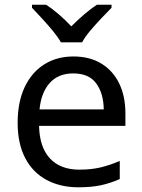

<svg xmlns="http://www.w3.org/2000/svg" viewBox="-20 -786 604 816"><path d="M292 -546Q361 -546 410.5 -516Q460 -486 486.5 -431.5Q513 -377 513 -304V-251H146Q148 -160 192.5 -112.5Q237 -65 317 -65Q368 -65 407.5 -74.5Q447 -84 489 -102V-25Q448 -7 408 1.5Q368 10 313 10Q237 10 178.5 -21Q120 -52 87.5 -113.5Q55 -175 55 -264Q55 -352 84.5 -415Q114 -478 167.5 -512Q221 -546 292 -546ZM291 -474Q228 -474 191.5 -433.5Q155 -393 148 -321H421Q420 -389 389 -431.5Q358 -474 291 -474ZM239 -606Q226 -629 204 -655.5Q182 -682 158 -708Q134 -734 116 -753V-766H176Q202 -749 230 -725Q258 -701 283 -674Q310 -701 338 -725Q366 -749 392 -766H454V-753Q435 -734 410.5 -708Q386 -682 363.5 -655.5Q341 -629 329 -606Z"/></svg>

Font: Noto Sans
Style: Regular
Weight: 400
Designer: Monotype Design Team
Foundry: Monotype Imaging Inc.
Version: Version 2.007